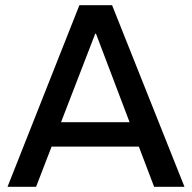

<svg xmlns="http://www.w3.org/2000/svg" viewBox="-20 -720 740 740"><path d="M9 0 286 -700H412L691 0H574L350 -590H347L119 0ZM162 -155V-249H534V-155Z"/></svg>

Font: REM Medium
Style: Regular
Weight: 400
Version: Version 1.005;gftools[0.9.28]